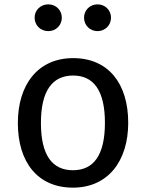

<svg xmlns="http://www.w3.org/2000/svg" viewBox="-20 -849 671 882"><path d="M202 -829C166 -829 139 -802 139 -768C139 -733 166 -706 202 -706C237 -706 264 -733 264 -768C264 -802 237 -829 202 -829ZM428 -829C393 -829 366 -802 366 -768C366 -733 393 -706 428 -706C463 -706 490 -733 490 -768C490 -802 463 -829 428 -829ZM316 -582C154 -582 62 -460 62 -284C62 -104 153 13 315 13C476 13 569 -109 569 -285C569 -465 478 -582 316 -582ZM316 -502C410 -502 462 -433 462 -285C462 -136 410 -67 315 -67C220 -67 168 -136 168 -284C168 -433 221 -502 316 -502Z"/></svg>

Font: Glow Sans SC Normal Medium
Style: Regular
Weight: 600
Designer: Ryoko NISHIZUKA (kana, bopomofo & ideographs); Paul D. Hunt (Latin, Greek & Cyrillic); Sandoll Communications, Soo-young
Version: Version 0.93